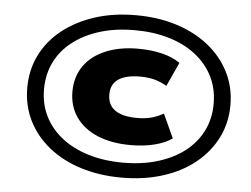

<svg xmlns="http://www.w3.org/2000/svg" viewBox="-51 -781 1119 856"><g transform="rotate(5 508.0 -352.5)"><path d="M523 11Q424 11 340.5 -15Q257 -41 196 -90Q135 -139 102 -205.5Q69 -272 69 -352Q69 -432 102 -498.5Q135 -565 196 -613.5Q257 -662 340 -689Q423 -716 523 -716Q624 -716 707 -689.5Q790 -663 850.5 -614.5Q911 -566 944.5 -499.5Q978 -433 978 -353Q978 -273 944.5 -206.5Q911 -140 850.5 -91Q790 -42 706.5 -15.5Q623 11 523 11ZM551 -137Q465 -137 402.5 -163Q340 -189 305.5 -237.5Q271 -286 271 -352Q271 -418 304.5 -466.5Q338 -515 400.5 -541.5Q463 -568 547 -568Q604 -568 652.5 -556.5Q701 -545 735 -521L686 -414Q656 -431 628.5 -438Q601 -445 566 -445Q503 -445 469.5 -422.5Q436 -400 436 -354Q436 -307 469.5 -283.5Q503 -260 568 -260Q603 -260 630.5 -267Q658 -274 686 -290L735 -183Q704 -161 656 -149Q608 -137 551 -137ZM523 -56Q609 -56 679 -77.5Q749 -99 799 -138Q849 -177 876 -231.5Q903 -286 903 -353Q903 -420 876 -474Q849 -528 799 -567.5Q749 -607 679 -628Q609 -649 524 -649Q438 -649 368.5 -627.5Q299 -606 248.5 -567Q198 -528 171 -473.5Q144 -419 144 -352Q144 -285 171 -231Q198 -177 248.5 -137.5Q299 -98 369 -77Q439 -56 523 -56Z"/></g></svg>

Font: Nunito Sans 7pt Expanded Black
Style: Italic
Weight: 900
Width: 7
Italic angle: -9°
Designer: Vernon Adams
Foundry: Vernon Adams
Version: Version 3.101;gftools[0.9.27]